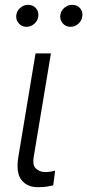

<svg xmlns="http://www.w3.org/2000/svg" viewBox="-20 -766 361 793"><path d="M126.8 -545.5H190.3L119.3 -118.3Q113.3 -82.7 129.1 -69.1Q144.9 -55.4 166.5 -55.4Q179.3 -55.4 191.2 -57.5Q203.1 -59.7 207.7 -61.1L199.9 -0.4Q191.4 1.8 175.4 4.4Q159.4 7.1 136 7.1Q92.3 7.1 68.7 -22.5Q45.1 -52.2 55.8 -118.3ZM270.6 -655.2Q251.4 -655.2 238.6 -670.3Q225.9 -685.4 229.4 -705.6Q232.6 -723 246.8 -734.6Q261 -746.1 277.3 -746.1Q298.7 -746.1 311.1 -731.7Q323.5 -717.3 319.6 -696Q316.8 -679.7 303.1 -667.4Q289.4 -655.2 270.6 -655.2ZM88.8 -655.2Q69.6 -655.2 56.8 -670.5Q44 -685.7 47.6 -705.6Q50.4 -723 64.8 -734.6Q79.2 -746.1 95.5 -746.1Q116.8 -746.1 128.9 -731.7Q141 -717.3 137.8 -696Q135.3 -680 121.4 -667.6Q107.6 -655.2 88.8 -655.2Z"/></svg>

Font: Inter UI Light
Style: Italic
Weight: 300
Italic angle: 9.39999°
Designer: Rasmus Andersson
Foundry: rsms
Version: 3.2;8d6f07862